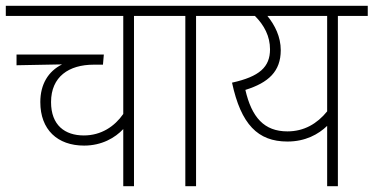

<svg xmlns="http://www.w3.org/2000/svg" viewBox="-20 -642 1288 662"><path d="M545 -587V-622H0V-587H405V-249C375 -206 329 -175 269 -175C204 -175 156 -210 156 -290C156 -378 218 -419 303 -419H335L338 -454H37V-417L194 -420C146 -396 119 -351 119 -290C119 -195 178 -140 270 -140C331 -140 377 -167 405 -197V0H442V-587Z M656 -587H759V-622H531V-587H619V0H656Z M1248 -622H745V-587H859C891 -555 911 -517 911 -472C911 -411 875 -378 780 -357C811 -213 869 -154 971 -154C1033 -154 1078 -179 1108 -208V0H1145V-587H1248ZM826 -332C906 -357 948 -396 948 -469C948 -515 928 -555 902 -587H1108V-258C1073 -215 1028 -189 971 -189C891 -189 848 -237 826 -332Z"/></svg>

Font: Noto Sans Devanagari SemiCondensed ExtraLight
Style: Regular
Weight: 200
Width: 4
Designer: Jelle Bosma - Monotype Design Team
Foundry: Monotype Imaging Inc.
Version: Version 2.004